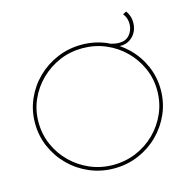

<svg xmlns="http://www.w3.org/2000/svg" viewBox="-116 -936 1078 1059"><g transform="rotate(-15 423.0 -406.5)"><path d="M409 -703Q483 -703 548 -675.5Q613 -648 662.5 -599.5Q712 -551 740 -487Q768 -423 768 -351Q768 -278 740 -214Q712 -150 662.5 -101Q613 -52 548 -24.5Q483 3 409 3Q335 3 270 -24.5Q205 -52 155.5 -101Q106 -150 78 -214Q50 -278 50 -351Q50 -423 78 -487Q106 -551 155.5 -599.5Q205 -648 270 -675.5Q335 -703 409 -703ZM409 -683Q339 -683 278 -657Q217 -631 170 -585Q123 -539 96.5 -479Q70 -419 70 -351Q70 -282 96.5 -221.5Q123 -161 170 -115Q217 -69 278 -43Q339 -17 409 -17Q479 -17 540.5 -43Q602 -69 648.5 -115Q695 -161 721.5 -221.5Q748 -282 748 -351Q748 -419 721.5 -479Q695 -539 648.5 -585Q602 -631 540.5 -657Q479 -683 409 -683ZM695 -816Q715 -788 717 -757Q719 -726 707.5 -700Q696 -674 672.5 -657.5Q649 -641 617 -641Q604 -641 591.5 -642.5Q579 -644 568 -647V-666Q579 -663 590.5 -661Q602 -659 615 -659Q652 -659 673 -683.5Q694 -708 695.5 -742.5Q697 -777 675 -806Z"/></g></svg>

Font: Alexandria Thin
Style: Regular
Weight: 250
Designer: Mohamed Gaber
Foundry: Kief Type Foundry
Version: Version 5.100